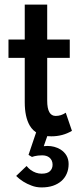

<svg xmlns="http://www.w3.org/2000/svg" viewBox="-20 -583 352 838"><path d="M204 12Q137 12 109.5 -35.5Q88 -73 88 -137V-330.5H17V-410.5H88V-563H186V-410.5H284.5V-330.5H186V-143.5Q186 -77 223 -77Q246.5 -77 267 -91L294 -12Q254 12 204 12ZM161.5 235Q137.5 235 117.5 227Q79 213 50.5 185L96 141.5Q103.5 151 113.5 158.5Q136.5 175 161.5 175Q187 175 198.2 164Q209.5 153 209.5 136Q209.5 116 195.5 104.5Q183.5 95 164 95Q153.5 95 145.8 96Q138 97 131.2 98.5Q124.5 100 119.5 102L104.5 93L143 -21L192 -5L171 55Q179 54 187 54Q218 54 243.5 69Q279.5 92 279.5 133Q279.5 156 271.2 175Q263 194 247.8 207.2Q232.5 220.5 211 227.8Q189.5 235 161.5 235Z"/></svg>

Font: Lucymar Sans Medium
Style: Regular
Weight: 500
Foundry: The League of Moveable Type (original font) / Main changes by Cristiano Sobral with portions from Mirco Monsees
Version: Version 2.001;August 30, 2020;FontCreator 13.0.0.2681 64-bit